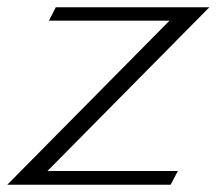

<svg xmlns="http://www.w3.org/2000/svg" viewBox="-34 -510 598 530"><path d="M434 -453H101L120 -490H544L97 -38H457L437 0H-14Z"/></svg>

Font: Fahkwang Light
Style: Italic
Weight: 300
Italic angle: -10°
Version: Version 1.000; ttfautohint (v1.6)